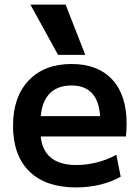

<svg xmlns="http://www.w3.org/2000/svg" viewBox="-20 -810 609 840"><path d="M313 10Q180 10 108.5 -60Q37 -130 37 -260Q37 -386 105.5 -458Q174 -530 293 -530Q408 -530 471 -462Q534 -394 534 -269Q534 -255 533 -238Q532 -221 531 -213H105V-302H437L419 -275Q419 -357 387.5 -396.5Q356 -436 293 -436Q226 -436 191.5 -394.5Q157 -353 157 -272V-237Q157 -163 196.5 -125.5Q236 -88 314 -88Q360 -88 406 -100Q452 -112 489 -133L508 -37Q470 -15 419.5 -2.5Q369 10 313 10ZM234 -570 113 -790H267L353 -570Z"/></svg>

Font: M PLUS 2 Thin SemiBold
Style: Regular
Weight: 600
Version: Version 1.001